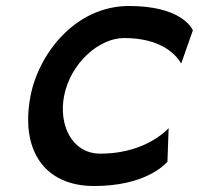

<svg xmlns="http://www.w3.org/2000/svg" viewBox="-20 -610 664 641"><path d="M82 -290C47 -109 128 11 294 11C461 11 527 -57 539 -70L543 -182C516 -154 442 -97 315 -97C220 -97 175 -193 194 -290C216 -401 312 -483 394 -483C519 -483 568 -427 585 -398L624 -509C618 -521 579 -590 411 -590C231 -590 109 -430 82 -290Z"/></svg>

Font: Charger Eco
Style: Obl
Weight: 1000
Designer: Jasper
Foundry: Cannot Into Space Fonts
Version: Version 1.1